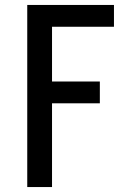

<svg xmlns="http://www.w3.org/2000/svg" viewBox="-20 -755 540 775"><path d="M90 0V-735H440V-647H190V-426H383V-338H190V0Z"/></svg>

Font: Iosevka Term Curly Semibold
Style: Regular
Weight: 600
Designer: Belleve Invis
Foundry: Belleve Invis
Version: Version 32.3.0